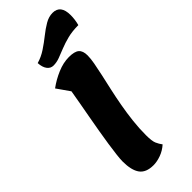

<svg xmlns="http://www.w3.org/2000/svg" viewBox="-332 -1064 1126 1126"><g transform="rotate(-45 231.0 -500.5)"><path d="M183 25Q122 25 96 -10.5Q70 -46 70 -119Q70 -138 74 -172Q78 -206 84.5 -250Q91 -294 99.5 -343Q108 -392 117 -442Q126 -492 134.5 -538.5Q143 -585 149 -622L93 -702Q135 -733 184.5 -754Q234 -775 280 -775Q327 -775 346 -758.5Q365 -742 365 -704Q365 -679 358.5 -643Q352 -607 342 -562Q332 -517 320.5 -465.5Q309 -414 299 -358.5Q289 -303 282.5 -245.5Q276 -188 276 -132Q276 -82 285 -61.5Q294 -41 307 -24Q279 1 245.5 13Q212 25 183 25ZM182 -803Q158 -803 143 -823Q128 -843 126 -879Q165 -890 200.5 -913.5Q236 -937 268.5 -963Q301 -989 332.5 -1007.5Q364 -1026 396 -1026Q462 -1026 462 -941Q462 -924 459.5 -905Q457 -886 452 -868Q401 -868 362 -858Q323 -848 292 -835.5Q261 -823 234.5 -813Q208 -803 182 -803Z"/></g></svg>

Font: Lemonada
Style: Regular
Weight: 400
Designer: Mohamed Gaber (Arabic), Eduardo Tunni (Latin)
Foundry: Kief Type Foundry
Version: Version 4.005